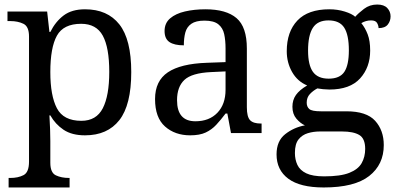

<svg xmlns="http://www.w3.org/2000/svg" viewBox="-20 -587 1755 847"><path d="M18 240V198H26Q60 198 84 185.5Q108 173 108 126V-426Q108 -470 83.5 -482Q59 -494 26 -494H13V-536H188L198 -446H202Q225 -492 261 -519Q297 -546 355 -546Q454 -546 506.5 -479.5Q559 -413 559 -269Q559 -124 506.5 -57Q454 10 355 10Q297 10 260.5 -14.5Q224 -39 202 -78H198Q200 -49 201 -16.5Q202 16 202 35V131Q202 175 226.5 186.5Q251 198 284 198H287V240ZM339 -54Q405 -54 433.5 -109.5Q462 -165 462 -270Q462 -377 433.5 -429.5Q405 -482 338 -482Q260 -482 231 -429.5Q202 -377 202 -269Q202 -165 231 -109.5Q260 -54 339 -54Z M819 10Q752 10 708 -29Q664 -68 664 -150Q664 -230 720.5 -268Q777 -306 892 -310L975 -313V-373Q975 -409 969 -436.5Q963 -464 943 -480Q923 -496 882 -496Q844 -496 824 -482Q804 -468 797.5 -443.5Q791 -419 791 -387Q749 -387 727.5 -401.5Q706 -416 706 -450Q706 -485 730.5 -506Q755 -527 796 -536.5Q837 -546 886 -546Q978 -546 1023.5 -507Q1069 -468 1069 -373V-114Q1069 -72 1083 -57Q1097 -42 1131 -42H1134V0H999L983 -86H975Q954 -58 934 -36.5Q914 -15 887.5 -2.5Q861 10 819 10ZM842 -52Q903 -52 939 -89.5Q975 -127 975 -191V-272L911 -269Q826 -265 793.5 -234.5Q761 -204 761 -145Q761 -52 842 -52Z M1408 240Q1304 240 1252 201.5Q1200 163 1200 94Q1200 35 1238 5Q1276 -25 1325 -34Q1305 -43 1287.5 -63.5Q1270 -84 1270 -116Q1270 -146 1285.5 -168Q1301 -190 1335 -210Q1292 -228 1268.5 -269.5Q1245 -311 1245 -361Q1245 -447 1292 -496.5Q1339 -546 1433 -546Q1469 -546 1501 -536Q1533 -526 1547 -513Q1561 -529 1586 -548Q1611 -567 1644 -567Q1674 -567 1688.5 -551.5Q1703 -536 1703 -515Q1703 -494 1690.5 -478.5Q1678 -463 1650 -463Q1650 -474 1643.5 -485.5Q1637 -497 1617 -497Q1594 -497 1574 -485Q1591 -464 1602 -435.5Q1613 -407 1613 -364Q1613 -290 1568.5 -241Q1524 -192 1433 -192Q1421 -192 1405.5 -193.5Q1390 -195 1380 -197Q1361 -187 1347 -172Q1333 -157 1333 -134Q1333 -116 1344.5 -106Q1356 -96 1395 -96H1508Q1597 -96 1635 -54Q1673 -12 1673 53Q1673 139 1608.5 189.5Q1544 240 1408 240ZM1430 -240Q1479 -240 1499 -270Q1519 -300 1519 -365Q1519 -433 1498.5 -465Q1478 -497 1429 -497Q1381 -497 1360 -464Q1339 -431 1339 -364Q1339 -300 1360.5 -270Q1382 -240 1430 -240ZM1410 191Q1482 191 1521 175.5Q1560 160 1575.5 132.5Q1591 105 1591 70Q1591 24 1565 8.5Q1539 -7 1489 -7H1391Q1363 -7 1338 0.5Q1313 8 1297 28Q1281 48 1281 88Q1281 117 1292 140.5Q1303 164 1331 177.5Q1359 191 1410 191Z"/></svg>

Font: Noto Serif Ahom
Style: Regular
Weight: 400
Designer: Monotype Design Team
Foundry: Monotype Imaging Inc.
Version: Version 2.007; ttfautohint (v1.8.4.7-5d5b)